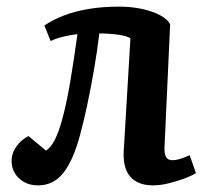

<svg xmlns="http://www.w3.org/2000/svg" viewBox="-20 -546 620 580"><path d="M114 -469Q139 -486 172.5 -499Q206 -512 248 -519Q290 -526 339 -526Q377 -526 409 -519Q441 -512 463.5 -500Q486 -488 494 -473L477 -102Q476 -82 481.5 -72Q487 -62 501 -62Q511 -62 522.5 -65.5Q534 -69 553 -77L572 -23Q557 -14 535 -6Q513 2 488.5 8Q464 14 442 14Q396 14 373 -13Q350 -40 354 -94L374 -430Q365 -437 338 -441Q311 -445 280 -445Q274 -393 264 -335.5Q254 -278 243 -226.5Q232 -175 222 -139Q202 -63 172 -24.5Q142 14 95 14Q71 14 53 4Q35 -6 25 -22.5Q15 -39 15 -59Q15 -83 29.5 -103.5Q44 -124 66 -135L119 -91Q134 -101 145.5 -123.5Q157 -146 167 -182Q173 -203 179.5 -233Q186 -263 192 -298Q198 -333 203.5 -370Q209 -407 214 -443Q196 -441 172.5 -435.5Q149 -430 133 -422Z"/></svg>

Font: Literata 18pt SemiBold
Style: Italic
Weight: 600
Italic angle: -2°
Designer: Latin by Veronika Burian and Jose Scaglione. Greek by Irene Vlachou. Cyrillic by Vera Evstafieva
Foundry: TypeTogether
Version: Version 3.103;gftools[0.9.29]